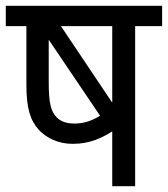

<svg xmlns="http://www.w3.org/2000/svg" viewBox="-20 -642 579 662"><path d="M539 -622H0V-552H71V-350C71 -268 84 -228 114 -194C140 -167 179 -146 231 -146C290 -146 332 -167 367 -189V0H446V-552H539ZM367 -552V-288L190 -552ZM175 -238C156 -258 148 -283 148 -361V-505L325 -243C300 -227 270 -216 238 -216C209 -216 189 -223 175 -238Z"/></svg>

Font: Noto Sans SemiCondensed
Style: Italic
Weight: 400
Width: 4
Italic angle: -12°
Designer: Monotype Design Team
Foundry: Monotype Imaging Inc.
Version: Version 2.013